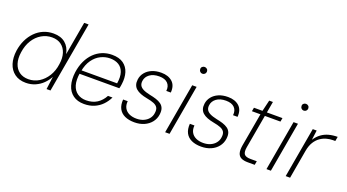

<svg xmlns="http://www.w3.org/2000/svg" viewBox="-54 -1275 3330 1841"><g transform="rotate(20 1611.5 -354.0)"><path d="M234 12Q165 12 119 -22Q73 -56 54.5 -114.5Q36 -173 46 -247Q55 -308 79 -358.5Q103 -409 140 -446.5Q177 -484 224 -504Q271 -524 326 -524Q400 -524 445.5 -486.5Q491 -449 505 -379L565 -720H610L483 0H443L460 -131Q439 -91 406 -58.5Q373 -26 329 -7Q285 12 234 12ZM245 -29Q304 -29 353 -59.5Q402 -90 435 -143.5Q468 -197 477 -267Q487 -331 471.5 -380Q456 -429 418.5 -456.5Q381 -484 325 -484Q268 -484 218.5 -455Q169 -426 136 -373Q103 -320 93 -248Q83 -182 99 -132.5Q115 -83 152.5 -56Q190 -29 245 -29Z M828 12Q760 12 715.5 -20.5Q671 -53 653.5 -111Q636 -169 646 -246Q655 -311 679.5 -362.5Q704 -414 740.5 -450Q777 -486 823.5 -505Q870 -524 923 -524Q996 -524 1039 -493Q1082 -462 1098 -410Q1114 -358 1105 -293Q1104 -281 1101.5 -269.5Q1099 -258 1096 -246H677L684 -283H1060Q1071 -352 1056 -396.5Q1041 -441 1005 -463Q969 -485 916 -485Q868 -485 822 -462.5Q776 -440 742 -392.5Q708 -345 695 -272L691 -254Q679 -179 694 -129Q709 -79 746 -53.5Q783 -28 834 -28Q899 -28 945 -57.5Q991 -87 1019 -140H1065Q1044 -96 1010.5 -61.5Q977 -27 931.5 -7.5Q886 12 828 12Z M1342 12Q1284 12 1243 -7Q1202 -26 1182.5 -63.5Q1163 -101 1167 -157H1214Q1210 -116 1226 -87Q1242 -58 1274 -43Q1306 -28 1349 -28Q1389 -28 1421 -42Q1453 -56 1473 -81Q1493 -106 1497 -137Q1503 -174 1491 -194.5Q1479 -215 1450.5 -226.5Q1422 -238 1377 -246Q1339 -253 1310 -264.5Q1281 -276 1262.5 -292.5Q1244 -309 1236.5 -332Q1229 -355 1233 -386Q1238 -426 1263.5 -457.5Q1289 -489 1330 -506.5Q1371 -524 1425 -524Q1496 -524 1538 -486.5Q1580 -449 1574 -376H1528Q1534 -425 1505.5 -454.5Q1477 -484 1418 -484Q1358 -484 1321.5 -457Q1285 -430 1280 -389Q1276 -364 1285 -344.5Q1294 -325 1320 -311Q1346 -297 1393 -287Q1429 -280 1459 -270.5Q1489 -261 1510.5 -245.5Q1532 -230 1541.5 -205.5Q1551 -181 1546 -142Q1540 -97 1512.5 -62Q1485 -27 1441 -7.5Q1397 12 1342 12Z M1653 0 1743 -512H1788L1698 0ZM1796 -649Q1782 -649 1772 -659Q1762 -669 1762 -684Q1761 -699 1771.5 -708.5Q1782 -718 1796 -718Q1810 -718 1820.5 -708.5Q1831 -699 1831 -684Q1831 -669 1821 -659Q1811 -649 1796 -649Z M2023 12Q1965 12 1924 -7Q1883 -26 1863.5 -63.5Q1844 -101 1848 -157H1895Q1891 -116 1907 -87Q1923 -58 1955 -43Q1987 -28 2030 -28Q2070 -28 2102 -42Q2134 -56 2154 -81Q2174 -106 2178 -137Q2184 -174 2172 -194.5Q2160 -215 2131.5 -226.5Q2103 -238 2058 -246Q2020 -253 1991 -264.5Q1962 -276 1943.5 -292.5Q1925 -309 1917.5 -332Q1910 -355 1914 -386Q1919 -426 1944.5 -457.5Q1970 -489 2011 -506.5Q2052 -524 2106 -524Q2177 -524 2219 -486.5Q2261 -449 2255 -376H2209Q2215 -425 2186.5 -454.5Q2158 -484 2099 -484Q2039 -484 2002.5 -457Q1966 -430 1961 -389Q1957 -364 1966 -344.5Q1975 -325 2001 -311Q2027 -297 2074 -287Q2110 -280 2140 -270.5Q2170 -261 2191.5 -245.5Q2213 -230 2222.5 -205.5Q2232 -181 2227 -142Q2221 -97 2193.5 -62Q2166 -27 2122 -7.5Q2078 12 2023 12Z M2495 0Q2454 0 2428 -13Q2402 -26 2393.5 -55.5Q2385 -85 2393 -134L2453 -474H2366L2373 -512H2460L2487 -626H2525L2505 -512H2664L2657 -474H2498L2438 -134Q2429 -82 2445 -60.5Q2461 -39 2511 -39H2574L2567 0Z M2687 0 2777 -512H2822L2732 0ZM2830 -649Q2816 -649 2806 -659Q2796 -669 2796 -684Q2795 -699 2805.5 -708.5Q2816 -718 2830 -718Q2844 -718 2854.5 -708.5Q2865 -699 2865 -684Q2865 -669 2855 -659Q2845 -649 2830 -649Z M2883 0 2973 -512H3013L3000 -413Q3026 -453 3059.5 -477.5Q3093 -502 3134 -513Q3175 -524 3223 -524L3215 -479H3190Q3161 -479 3128 -470.5Q3095 -462 3064.5 -441Q3034 -420 3011.5 -384Q2989 -348 2979 -292L2928 0Z"/></g></svg>

Font: DM Sans 12pt ExtraLight
Style: Italic
Weight: 250
Italic angle: -10°
Version: Version 4.004;gftools[0.9.30]